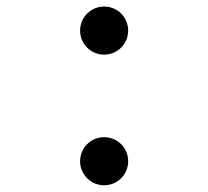

<svg xmlns="http://www.w3.org/2000/svg" viewBox="-20 -547 626 577"><path d="M293 9.8C333 9.8 365.2 -22.5 365.2 -62.5C365.2 -102.5 333 -134.8 293 -134.8C252.9 -134.8 220.7 -102.5 220.7 -62.5C220.7 -22.5 252.9 9.8 293 9.8ZM293 -382.8C333 -382.8 365.2 -415 365.2 -455.1C365.2 -495.1 333 -527.3 293 -527.3C252.9 -527.3 220.7 -495.1 220.7 -455.1C220.7 -415 252.9 -382.8 293 -382.8Z"/></svg>

Font: Cascadia Mono NF
Style: Regular
Weight: 400
Monospace: yes
Designer: Aaron Bell
Foundry: Saja Typeworks
Version: Version 2404.023